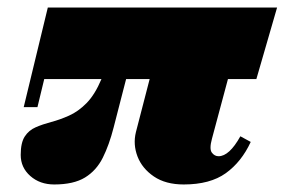

<svg xmlns="http://www.w3.org/2000/svg" viewBox="-20 -480 756 510"><path d="M124 10Q86 10 60.5 -12.5Q35 -35 35 -68.5Q35 -101 45.8 -117.5Q56.5 -134 75 -142Q93.5 -150 116.2 -156Q139 -162 163.2 -172.8Q187.5 -183.5 209.8 -206Q232 -228.5 249.5 -270H97.5L79.5 -195.5H43L107 -460H716L661 -270H585.5L543 -111.5Q535.5 -84 542.8 -74.5Q550 -65 560.5 -65Q589 -65 618.5 -118L646 -103Q621.5 -50 579.8 -20Q538 10 468 10Q420 10 388.8 -11.2Q357.5 -32.5 345.2 -64.5Q333 -96.5 341 -129L377.5 -270H315L308 -243Q293.5 -187.5 281.8 -141.2Q270 -95 253 -61Q236 -27 205.8 -8.5Q175.5 10 124 10Z"/></svg>

Font: Bodoni* 06pt Fatface
Style: Italic
Weight: 900
Italic angle: -13°
Version: Version 2.3